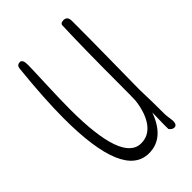

<svg xmlns="http://www.w3.org/2000/svg" viewBox="-170 -585 655 655"><g transform="rotate(-45 157.5 -257.0)"><path d="M148 9Q221 9 254 -82Q252 -6 253 -3Q261 8 271 8Q284 8 284 -12Q284 -14 282 -28Q280 -42 280 -47Q280 -108 278 -170Q278 -188 280 -336Q281 -410 281 -497Q281 -519 262 -519Q247 -519 247 -507Q243 -395 243 -231Q243 -168 242 -150Q235 -95 212 -64.5Q189 -34 153 -34Q63 -34 63 -287Q63 -334 66 -408Q69 -482 69 -497Q69 -523 56 -523Q42 -523 40 -509Q26 -375 26 -281Q26 9 148 9Z"/></g></svg>

Font: Neythal
Style: Regular
Weight: 400
Designer: Tharique Azeez
Foundry: Tharique Azeez
Version: Version 0.44